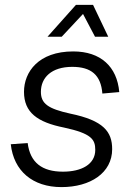

<svg xmlns="http://www.w3.org/2000/svg" viewBox="-20 -752 554 784"><path d="M174 -602H232L319 -695L368 -602H422L360 -732H290ZM231 12C349 12 438 -46 438 -143C438 -214 403 -260 267 -288C176 -308 147 -329 147 -377C147 -435 190 -479 275 -479C352 -479 392 -446 398 -370L467 -376C458 -480 391 -542 279 -542C137 -542 78 -458 78 -377C78 -293 132 -253 242 -231C353 -207 369 -183 369 -140C369 -81 313 -51 237 -51C152 -51 103 -88 93 -168L24 -163C36 -54 113 12 231 12Z"/></svg>

Font: Geist Light
Style: Italic
Weight: 300
Italic angle: -12°
Designer: Basement.studio, Andrés Briganti, Mateo Zaragoza
Foundry: Basement.studio, Vercel, Andrés Briganti, Guido Ferreyra, Mateo Zaragoza
Version: Version 1.500